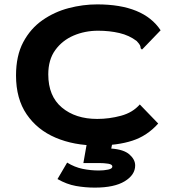

<svg xmlns="http://www.w3.org/2000/svg" viewBox="-20 -652 790 875"><path d="M422 11Q317 11 233.5 -24.5Q150 -60 101.5 -131Q53 -202 53 -308Q53 -398 86 -460Q119 -522 173.5 -560Q228 -598 293 -615Q358 -632 423 -632Q634 -632 712 -514L634 -433L627 -426L621 -432Q621 -440 617.5 -446.5Q614 -453 603 -465Q569 -491 524 -501.5Q479 -512 427 -512Q367 -512 315.5 -490Q264 -468 232 -424Q200 -380 200 -313Q200 -214 262 -162Q324 -110 423 -110Q478 -110 531.5 -124.5Q585 -139 617 -176L701 -89Q651 -33 583.5 -11Q516 11 422 11ZM412 203Q368 203 326 195.5Q284 188 242 164L286 89Q320 110 356.5 117.5Q393 125 431 125Q453 125 472.5 121Q492 117 492 107Q492 97 473 94Q454 91 431 91H360L376 0H492L487 25Q544 29 570 52Q596 75 596 102Q596 145 548.5 174Q501 203 412 203Z"/></svg>

Font: Inconsolata ExtraExpanded Black
Style: Regular
Weight: 900
Width: 8
Monospace: yes
Designer: Raph Levien, Cyreal, Brenton Simpson
Foundry: Raph Levien, Cyreal, Google
Version: Version 3.001; ttfautohint (v1.8.2.53-6de2)